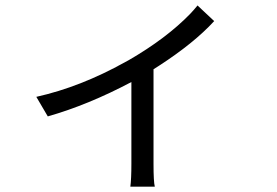

<svg xmlns="http://www.w3.org/2000/svg" viewBox="-20 -623 1040 720"><path d="M720.7 -602.5 783.2 -543.9Q708 -461.9 577.1 -377Q565.4 -369.1 555.7 -363.3V-8.8Q555.7 58.6 560.5 77.1H468.8Q472.7 47.9 472.7 -8.8V-315.4Q310.5 -229.5 159.2 -186.5L116.2 -259.8Q282.2 -296.9 450.2 -390.6Q457 -394.5 462.9 -397.5Q604.5 -479.5 693.4 -571.3Q709 -587.9 720.7 -602.5Z"/></svg>

Font: Taipei Sans TC Beta
Style: Regular
Weight: 400
Designer: JT Foundry
Foundry: JT Foundry
Version: Version 1.000